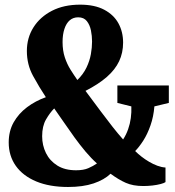

<svg xmlns="http://www.w3.org/2000/svg" viewBox="-20 -772 734 804"><path d="M687 -414V-341L626.5 -326.5Q623 -283.5 610.2 -247Q597.5 -210.5 580 -183.2Q562.5 -156 546 -139.5Q557.5 -128 572.5 -116.2Q587.5 -104.5 604.5 -94.5Q621.5 -84.5 639 -78Q656.5 -71.5 673 -70.5V-9.5Q668 -5.5 653 -1.5Q638 2.5 618.5 4.8Q599 7 580 7Q537 7 506.5 -6.5Q476 -20 443 -44.5Q416.5 -19 372 -4Q327.5 11 265 11Q187.5 11 131.8 -12.2Q76 -35.5 46.2 -77.5Q16.5 -119.5 16.5 -175.5Q16.5 -223 37.2 -259.8Q58 -296.5 93.2 -323Q128.5 -349.5 172 -365Q144.5 -406.5 118.5 -454Q92.5 -501.5 92.5 -558.5Q92.5 -613.5 120 -657.2Q147.5 -701 197.5 -726.8Q247.5 -752.5 315.5 -752.5Q376.5 -752.5 416.5 -731.2Q456.5 -710 476 -674.2Q495.5 -638.5 495.5 -593.5Q495.5 -551 478.8 -515.5Q462 -480 427 -449.5Q392 -419 338 -391.5Q375.5 -341 402.5 -305Q429.5 -269 451 -241.5Q472.5 -214 495.5 -188Q508.5 -208 516.5 -230.8Q524.5 -253.5 527.8 -277.8Q531 -302 530 -326.5L471.5 -341V-414ZM242 -596Q242 -560 251.5 -531.5Q261 -503 275.5 -480Q290 -457 304 -437Q329 -461.5 342.2 -489.2Q355.5 -517 360.5 -545Q365.5 -573 365.5 -598Q365.5 -621.5 360.8 -644.8Q356 -668 343.5 -683.8Q331 -699.5 307.5 -699.5Q286.5 -699.5 272 -687Q257.5 -674.5 249.8 -651Q242 -627.5 242 -596ZM298.5 -59Q330 -59 350 -67.8Q370 -76.5 386 -87.5Q362 -109 338.2 -137.2Q314.5 -165.5 292 -196.5Q269.5 -227.5 248.2 -258.8Q227 -290 207 -318Q189 -300 172.8 -272Q156.5 -244 156.5 -201.5Q156.5 -163.5 172.5 -131Q188.5 -98.5 220 -78.8Q251.5 -59 298.5 -59Z"/></svg>

Font: Merriweather 24pt SemiCondensed Black
Style: Regular
Weight: 900
Width: 4
Designer: Eben Sorkin
Foundry: Eben Sorkin
Version: Version 2.100